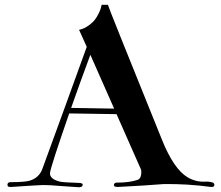

<svg xmlns="http://www.w3.org/2000/svg" viewBox="-20 -778 920 799"><path d="M866 -18C858 -21 847 -23 832 -22C807 -21 783 -27 761 -40C722 -63 686 -116 653 -199C503 -570 428 -757 429 -758H403C400 -741 393 -725 383 -708C379 -701 374 -695 369 -689C350 -670 330 -658 309 -654L341 -583C267 -379 206 -210 157 -77C148 -51 130 -34 103 -26C89 -22 63 -20 24 -20C15 -20 11 -16 11 -9C11 -2 16 1 27 0C103 -5 147 -8 159 -8C176 -8 201 -7 232 -4L305 1C316 2 323 -1 324 -8C325 -14 319 -17 305 -17C266 -18 241 -20 230 -22C201 -29 187 -41 188 -58C190 -76 217 -159 268 -306L465 -303L567 -72C568 -69 568 -65 568 -61C568 -43 562 -32 551 -29C530 -22 501 -18 466 -18C458 -18 454 -14 454 -7C454 -2 460 0 471 0C548 -4 612 -8 661 -12C726 -13 792 -9 858 0C867 1 872 -2 872 -9C872 -13 870 -16 866 -18ZM276 -329C301 -399 327 -473 356 -550L455 -326Z"/></svg>

Font: GFS Fleischman
Style: Regular
Weight: 400
Designer: George Matthiopoulos
Foundry: George Matthiopoulos
Version: Version 1.0